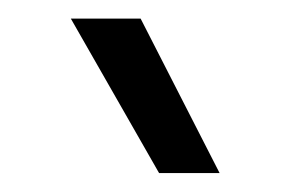

<svg xmlns="http://www.w3.org/2000/svg" viewBox="-20 -736 307 203"><path d="M212.2 -553 128.7 -716.3H54.9L148.2 -553Z"/></svg>

Font: Estedad-FD-VF Thin
Style: Regular
Weight: 100
Designer: Amin Abedi
Version: Version 5.0